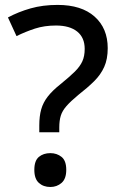

<svg xmlns="http://www.w3.org/2000/svg" viewBox="-20 -744 483 778"><path d="M139.2 -208V-235.8Q139.2 -273.4 147 -301Q154.8 -328.6 173.6 -352.8Q192.4 -377 225.6 -403.3Q261.7 -432.6 283 -453.6Q304.2 -474.6 313.7 -495.6Q323.2 -516.6 323.2 -545.9Q323.2 -591.8 292.7 -616.2Q262.2 -640.6 207 -640.6Q160.2 -640.6 121.8 -628.2Q83.5 -615.7 46.9 -597.7L12.2 -673.3Q54.2 -695.8 103.8 -710Q153.3 -724.1 213.4 -724.1Q310.1 -724.1 363.3 -676.8Q416.5 -629.4 416.5 -548.8Q416.5 -504.4 402.3 -472.9Q388.2 -441.4 361.6 -415Q335 -388.7 297.4 -359.4Q266.1 -333.5 249.3 -314.2Q232.4 -294.9 226.3 -275.1Q220.2 -255.4 220.2 -227.5V-208ZM119.1 -55.7Q119.1 -92.8 137.5 -108.2Q155.8 -123.5 184.1 -123.5Q210.4 -123.5 229.5 -108.2Q248.5 -92.8 248.5 -55.7Q248.5 -19.5 229.5 -2.9Q210.4 13.7 184.1 13.7Q155.8 13.7 137.5 -2.9Q119.1 -19.5 119.1 -55.7Z"/></svg>

Font: Open Sans Medium
Style: Regular
Weight: 500
Designer: Monotype Design Team
Foundry: Monotype Imaging Inc.
Version: Version 3.000